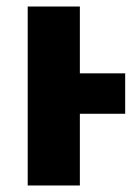

<svg xmlns="http://www.w3.org/2000/svg" viewBox="-20 -569 431 589"><path d="M65 0V-549H225V-344H364V-220H225V0Z"/></svg>

Font: Noto Sans SemiCondensed ExtraBold
Style: Regular
Weight: 800
Width: 4
Designer: Monotype Design Team
Foundry: Monotype Imaging Inc.
Version: Version 2.013; ttfautohint (v1.8.4.7-5d5b)